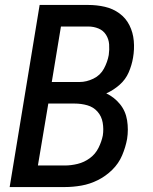

<svg xmlns="http://www.w3.org/2000/svg" viewBox="-20 -755 616 775"><path d="M19 0H242Q275 0 309 -6Q343 -12 375 -28Q407 -44 433 -69.5Q459 -95 473 -128Q487 -161 493 -194Q499 -232 493 -269.5Q487 -307 464 -335Q441 -363 409 -378Q438 -391 462.5 -412.5Q487 -434 499.5 -463Q512 -492 517 -522Q523 -556 520 -590Q517 -624 502.5 -653Q488 -682 462 -701Q436 -720 403.5 -727.5Q371 -735 336 -735H140ZM301 -424H189L226 -648H336Q358 -648 377.5 -640Q397 -632 408 -614.5Q419 -597 420.5 -576Q422 -555 419 -533Q414 -505 399.5 -478Q385 -451 357 -437.5Q329 -424 301 -424ZM133 -87 175 -337H281Q308 -337 332.5 -330Q357 -323 373.5 -304.5Q390 -286 394.5 -260Q399 -234 395 -208Q390 -183 377.5 -158Q365 -133 342.5 -116.5Q320 -100 293.5 -93.5Q267 -87 242 -87Z"/></svg>

Font: Iosevka Sparkle Medium
Style: Italic
Weight: 500
Italic angle: -9°
Designer: Belleve Invis
Foundry: Belleve Invis
Version: Version 4.5.0; ttfautohint (v1.8.3)